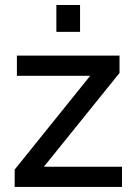

<svg xmlns="http://www.w3.org/2000/svg" viewBox="-20 -740 541 760"><path d="M38.1 0V-68.8L336.9 -439.9H46.9V-520H453.1V-451.2L153.8 -80.1H462.9V0ZM203.1 -613.8V-720.2H296.9V-613.8Z"/></svg>

Font: Aspekta 450
Style: Regular
Weight: 450
Designer: Ivo Dolenc
Version: Version 2.000